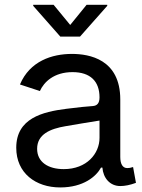

<svg xmlns="http://www.w3.org/2000/svg" viewBox="-20 -781 600 813"><path d="M234.9 12.7C333.5 12.7 387.7 -34.2 407.7 -71.3H413.6C417 -26.9 445.8 6.8 489.3 6.8C508.8 6.8 531.2 2.4 555.7 -6.8L543.5 -73.7C532.7 -70.3 527.3 -69.3 519 -69.3C499 -69.3 489.3 -86.9 489.3 -116.7V-359.9C489.3 -530.3 357.9 -552.7 284.7 -552.7C200.2 -552.7 106.4 -522.5 64.5 -423.3L148.9 -395.5C166 -433.6 208.5 -475.6 287.1 -475.6C362.8 -475.6 401.4 -436.5 401.4 -368.7C401.4 -343.3 390.6 -333.5 373.5 -332C346.7 -330.1 314.5 -327.1 261.2 -320.3C160.2 -307.6 48.8 -280.3 48.8 -155.3C48.8 -47.9 131.3 12.7 234.9 12.7ZM250 -64.9C184.6 -64.9 137.2 -94.2 137.2 -150.9C137.2 -212.9 193.4 -235.8 257.3 -246.6C294.4 -252.9 356.9 -263.7 401.4 -270.5V-197.3C401.4 -130.4 347.2 -64.9 250 -64.9ZM207 -760.7H120.6V-756.3L235.4 -626H318.8L434.1 -756.3V-760.7H346.7L277.3 -675.3Z"/></svg>

Font: Raveo
Style: Regular
Weight: 400
Designer: Jakub Foglar, Rasmus Andersson (Inter)
Foundry: Jakubfoglar.com
Version: Version 1.100;Glyphs 3.2.3 (3260)